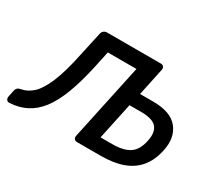

<svg xmlns="http://www.w3.org/2000/svg" viewBox="-128 -714 1014 908"><g transform="rotate(30 378.5 -260.0)"><path d="M364.3 0Q354.1 0 349.3 -6.4Q344.4 -12.7 345.6 -22.9L434.7 -440.1H278.4L261 -358.3Q240.2 -261.8 214.7 -194.1Q189.1 -126.4 156.9 -85Q124.6 -43.6 84.4 -23.4Q44.1 -3.3 -5.3 -0.8Q-15.5 0 -20.8 -7.2Q-26.1 -14.4 -24.1 -24.6L-16.4 -62.1Q-12 -80.9 10.1 -84.2Q43.2 -90.1 71.9 -116.5Q100.5 -143 125.8 -203.6Q151.2 -264.2 172.8 -368.6L200.9 -497.1Q202.9 -507.3 210.3 -513.6Q217.8 -520 228 -520H521.9Q532.1 -520 537.3 -513.6Q542.6 -507.3 540.6 -497.1L508.7 -346.2H580.6Q676.6 -346.2 716 -297.2Q755.4 -248.2 738.8 -171.8Q726.8 -113 695.5 -74.8Q664.2 -36.7 614.1 -18.3Q563.9 0 494.5 0ZM449.4 -75.1H513.6Q574.2 -75.1 607 -96.7Q639.7 -118.2 651 -171.8Q662.3 -223.8 640.4 -249.5Q618.5 -275.3 556.2 -275.3H492.1Z"/></g></svg>

Font: Rubik Light
Style: Italic
Weight: 300
Italic angle: -12°
Designer: Hubert and Fischer
Foundry: Hubert and Fischer
Version: Version 2.300;gftools[0.9.30]